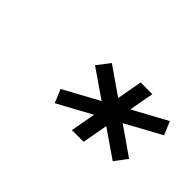

<svg xmlns="http://www.w3.org/2000/svg" viewBox="-43 -878 406 406"><g transform="rotate(45 160.0 -675.0)"><path d="M109 -602.5 320.5 -718 308 -748 96.5 -632.5ZM282.5 -602.5 303.5 -630.5 134.5 -748 112.5 -719.5ZM175 -588H210L241.5 -762H206.5Z"/></g></svg>

Font: Anybody Expanded
Style: Italic
Weight: 400
Width: 7
Italic angle: -10°
Version: Version 1.113;gftools[0.9.25]